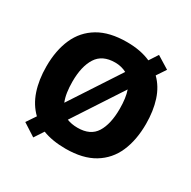

<svg xmlns="http://www.w3.org/2000/svg" viewBox="-175 -926 1143 1146"><g transform="rotate(30 397.0 -353.0)"><path d="M740 -358Q740 -247 704 -164.5Q668 -82 592 -36Q516 10 397 10Q306 10 239 -16L197 48L110 -8L153 -72Q102 -121 77.5 -194Q53 -267 53 -359Q53 -470 89.5 -552Q126 -634 202.5 -679.5Q279 -725 398 -725Q493 -725 562 -694L601 -754L687 -701L645 -638Q694 -590 717 -518.5Q740 -447 740 -358ZM233 -358Q233 -318 238 -284.5Q243 -251 254 -224L477 -565Q460 -574 440 -579Q420 -584 398 -584Q310 -584 271.5 -523.5Q233 -463 233 -358ZM559 -358Q559 -433 542 -482L323 -147Q338 -141 356.5 -137.5Q375 -134 397 -134Q485 -134 522 -193.5Q559 -253 559 -358Z"/></g></svg>

Font: Noto Sans Georgian ExtraBold
Style: Regular
Weight: 800
Designer: Monotype Design Team, Akaki Razmadze
Foundry: Google LLC
Version: Version 2.005; ttfautohint (v1.8.4.7-5d5b)